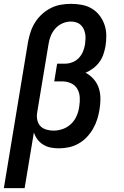

<svg xmlns="http://www.w3.org/2000/svg" viewBox="-23 -763 643 998"><path d="M-3 215 123 -547Q128 -573 136.5 -598.5Q145 -624 160 -647.5Q175 -671 196 -690Q217 -709 242 -721.5Q267 -734 293.5 -738.5Q320 -743 346 -743Q376 -743 404 -737.5Q432 -732 455 -718Q478 -704 494.5 -682.5Q511 -661 520 -635Q529 -609 529.5 -580Q530 -551 525 -521Q521 -500 514 -479.5Q507 -459 493.5 -440.5Q480 -422 461.5 -408Q443 -394 422 -385Q446 -372 464 -351.5Q482 -331 490.5 -305Q499 -279 499 -250Q499 -221 494 -192Q490 -167 482 -142Q474 -117 460.5 -93.5Q447 -70 428 -50Q409 -30 385 -16.5Q361 -3 335 2.5Q309 8 283 8Q261 8 240.5 4Q220 0 202 -11Q184 -22 172 -38Q160 -54 153 -74L105 215ZM255 -84Q279 -84 303.5 -92.5Q328 -101 347 -119.5Q366 -138 376 -162Q386 -186 389 -210Q393 -234 391.5 -258Q390 -282 378.5 -301.5Q367 -321 345.5 -330.5Q324 -340 300 -340H259L274 -432H315Q334 -432 353.5 -439.5Q373 -447 387 -462Q401 -477 408.5 -495.5Q416 -514 419 -533Q421 -548 421.5 -562Q422 -576 419.5 -589Q417 -602 411 -614Q405 -626 395.5 -634.5Q386 -643 372.5 -647Q359 -651 345 -651Q323 -651 301.5 -641.5Q280 -632 264.5 -614.5Q249 -597 240.5 -575.5Q232 -554 229 -532L170 -177Q167 -157 171 -138.5Q175 -120 187 -107.5Q199 -95 217.5 -89.5Q236 -84 255 -84Z"/></svg>

Font: Iosevka Etoile Semibold
Style: Italic
Weight: 600
Italic angle: -9°
Designer: Belleve Invis
Foundry: Belleve Invis
Version: Version 22.1.2; ttfautohint (v1.8.4)